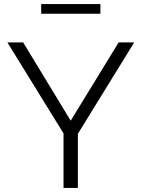

<svg xmlns="http://www.w3.org/2000/svg" viewBox="-20 -917 691 937"><path d="M181 -850H470V-897H181ZM93 -710H16L290 -266V0H360V-264L635 -710H559L325 -328Z"/></svg>

Font: FIGSv2-sans-serif
Style: Regular
Weight: 400
Designer: Matt McInerney, Pablo Impallari, Rodrigo Fuenzalida,Mirko Velimirovic
Foundry: Matt McInerney, Pablo Impallari, Rodrigo Fuenzalida
Version: Version 4.021;hotconv 1.0.109;makeotfexe 2.5.65596